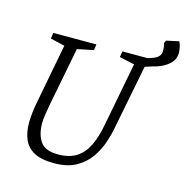

<svg xmlns="http://www.w3.org/2000/svg" viewBox="-108 -834 922 947"><g transform="rotate(15 352.5 -360.5)"><path d="M250 10Q184 10 147 -10.5Q110 -31 95 -67.5Q80 -104 80 -150Q80 -177 83.5 -205.5Q87 -234 93 -264L150 -563L77 -580L81 -610H301L297 -580L214 -563L156 -264Q151 -237 147 -211Q143 -185 143 -165Q143 -109 167.5 -73Q192 -37 257 -37Q317 -37 353.5 -61.5Q390 -86 411 -130.5Q432 -175 443 -235L506 -563L429 -580L434 -610H626L628 -587L528 -555L565 -593L495 -236Q489 -202 475 -160Q461 -118 434 -79Q407 -40 362.5 -15Q318 10 250 10ZM523 -569 555 -608Q577 -614 593 -620.5Q609 -627 618 -637.5Q627 -648 627 -665Q627 -682 622 -704L628 -717L692 -731Q699 -718 702 -701.5Q705 -685 705 -674Q705 -641 679.5 -617.5Q654 -594 613.5 -581.5Q573 -569 527 -569Z"/></g></svg>

Font: Manuale Light
Style: Italic
Weight: 300
Italic angle: -11°
Version: Version 1.002